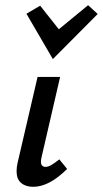

<svg xmlns="http://www.w3.org/2000/svg" viewBox="-20 -715 397 741"><path d="M82 -662 135 -693 207 -602 320 -695 357 -661 184 -487ZM44 -54Q44 -71 48 -87L125 -418H212L141 -111Q138 -99 138 -91Q138 -71 156 -71Q166 -71 178 -78Q190 -85 209 -100L239 -63Q170 6 108 6Q79 6 61.5 -9Q44 -24 44 -54Z"/></svg>

Font: Ysabeau Infant Semibold
Style: Italic
Weight: 600
Italic angle: -12°
Designer: Christian Thalmann (Catharsis Fonts)
Version: Version 0.003